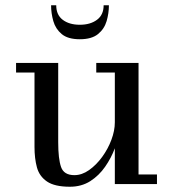

<svg xmlns="http://www.w3.org/2000/svg" viewBox="-20 -699 656 729"><path d="M193.5 -679Q193.5 -642.5 218.2 -623.8Q243 -605 283 -605Q323 -605 348.2 -623.8Q373.5 -642.5 373.5 -679H393.5Q393.5 -648.5 384.8 -618.8Q376 -589 352 -569.5Q328 -550 283 -550Q238 -550 214.5 -569.5Q191 -589 182.5 -618.8Q174 -648.5 174 -679ZM201 -460V-159Q201 -96 211.8 -65Q222.5 -34 262.5 -34Q291 -34 318.2 -53.2Q345.5 -72.5 367.8 -103Q390 -133.5 403 -168.2Q416 -203 416 -234.5V-423.5H345.5V-460H506V-36.5H576V0H416V-136Q402.5 -99.5 379.2 -66Q356 -32.5 322.8 -11.2Q289.5 10 245.5 10Q187.5 10 158.5 -9.8Q129.5 -29.5 120.2 -63.5Q111 -97.5 111 -141V-423.5H41V-460Z"/></svg>

Font: Bodoni* 06pt
Style: Regular
Weight: 400
Version: Version 2.3